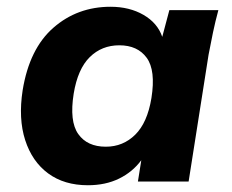

<svg xmlns="http://www.w3.org/2000/svg" viewBox="-20 -537 687 568"><path d="M240 11Q170 11 122.5 -24Q75 -59 54.5 -122.5Q34 -186 47 -270Q67 -393 138 -455Q209 -517 307 -517Q363 -517 404.5 -493Q446 -469 460 -428L481 -507H626Q617 -474 610 -440.5Q603 -407 597 -375L538 0H388L398 -63Q372 -28 332 -8.5Q292 11 240 11ZM293 -103Q344 -103 380 -138.5Q416 -174 428 -247Q441 -329 414 -366Q387 -403 333 -403Q281 -403 245.5 -368Q210 -333 198 -260Q185 -178 211.5 -140.5Q238 -103 293 -103Z"/></svg>

Font: Mulish ExtraBold
Style: Italic
Weight: 800
Italic angle: -9°
Designer: Vernon Adams
Foundry: Vernon Adams
Version: Version 3.603; ttfautohint (v1.8.3)